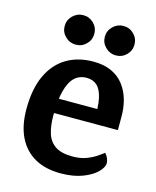

<svg xmlns="http://www.w3.org/2000/svg" viewBox="-110 -790 718 882"><g transform="rotate(15 248.5 -349.5)"><path d="M277 -520Q327 -520 363 -503.5Q399 -487 422 -457Q445 -427 456 -387.5Q467 -348 466 -302V-245H98L104 -314H403L348 -254Q353 -324 344 -364.5Q335 -405 315.5 -422.5Q296 -440 266 -440Q232 -440 209 -418.5Q186 -397 174 -351.5Q162 -306 162 -234Q162 -183 173.5 -147.5Q185 -112 214 -93Q243 -74 295 -74Q332 -74 359 -84Q386 -94 405.5 -107Q425 -120 436 -129Q444 -123 450 -109.5Q456 -96 456 -85Q456 -65 432.5 -41.5Q409 -18 365.5 -1.5Q322 15 262 15Q190 15 139.5 -13.5Q89 -42 62 -96.5Q35 -151 35 -230Q35 -326 65 -390.5Q95 -455 149.5 -487.5Q204 -520 277 -520ZM177 -574Q148 -574 127 -594.5Q106 -615 106 -644Q106 -673 127 -693.5Q148 -714 177 -714Q206 -714 226.5 -693.5Q247 -673 247 -644Q247 -615 226.5 -594.5Q206 -574 177 -574ZM367 -574Q339 -574 318 -594.5Q297 -615 297 -644Q297 -673 318 -693.5Q339 -714 367 -714Q397 -714 417.5 -693.5Q438 -673 438 -644Q438 -615 417.5 -594.5Q397 -574 367 -574Z"/></g></svg>

Font: Karma Variable Light
Style: Regular
Weight: 300
Designer: Joana Correia
Foundry: Indian Type Foundry
Version: Version 3.000